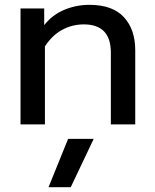

<svg xmlns="http://www.w3.org/2000/svg" viewBox="-20 -515 640 795"><path d="M65 -480H163V-411Q197 -454 246.5 -474.5Q296 -495 350 -495Q446 -495 493 -444Q540 -393 540 -307V0H439V-297Q439 -414 327 -414Q279 -414 237.5 -391.5Q196 -369 166 -323V0H65ZM262 60H368L273 260H181Z"/></svg>

Font: Prompt
Style: Regular
Weight: 400
Designer: Katatrad Team
Foundry: CadsonDemak
Version: Version 1.001